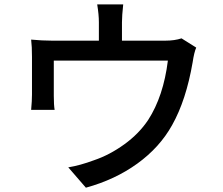

<svg xmlns="http://www.w3.org/2000/svg" viewBox="-20 -828 1040 894"><path d="M825.2 -649.4 893.6 -606.4Q883.8 -584 877 -538.1Q846.7 -361.3 781.2 -245.1Q723.6 -141.6 619.6 -66.4Q515.6 8.8 379.9 45.9L297.9 -48.8Q352.5 -57.6 418 -82Q490.2 -106.4 558.6 -155.8Q627 -205.1 669.9 -269.5Q741.2 -379.9 761.7 -545.9H230.5V-381.8Q230.5 -338.9 234.4 -316.4H125Q128.9 -359.4 128.9 -387.7V-563.5Q128.9 -612.3 125 -643.6Q176.8 -638.7 221.7 -638.7H440.4V-724.6Q440.4 -759.8 432.6 -807.6H553.7Q547.9 -753.9 547.9 -724.6V-638.7H750Q793 -638.7 825.2 -649.4Z"/></svg>

Font: Gen Shin Gothic Monospace Medium
Style: Regular
Weight: 500
Designer: [Source Han Sans]
Ryoko NISHIZUKA  (kana & ideographs); Paul D. Hunt (Latin, Greek & Cyrillic); Wenlong ZHANG  (bopomofo
Version: Version 1.002.20150607